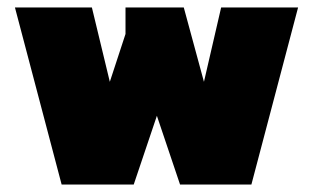

<svg xmlns="http://www.w3.org/2000/svg" viewBox="-20 -494 838 514"><path d="M145 0 20 -474H226L274 -275L316 -403V-474H472L526 -275L572 -474H778L653 0H462L400 -184L338 0Z"/></svg>

Font: Kanit ExtraBold
Style: Regular
Weight: 800
Designer: Katatrad Team
Foundry: CadsonDemak
Version: Version 2.000; ttfautohint (v1.8.3)